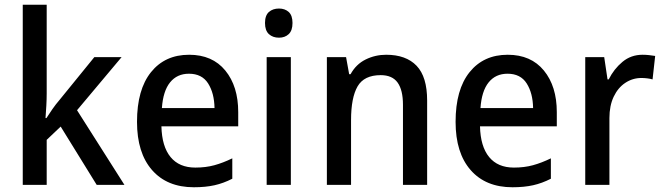

<svg xmlns="http://www.w3.org/2000/svg" viewBox="-20 -780 2799 810"><path d="M177 -386Q177 -362 175.5 -334.5Q174 -307 172 -282H176Q186 -298 201 -319.5Q216 -341 230 -357L378 -539H493L305 -315L505 0H388L236 -246L177 -190V0H76V-760H177Z M778 -549Q876 -549 930.5 -482.5Q985 -416 985 -307V-247H661Q663 -162 699.5 -117.5Q736 -73 804 -73Q848 -73 884.5 -83Q921 -93 960 -112V-26Q923 -7 885 1.5Q847 10 798 10Q685 10 621.5 -62.5Q558 -135 558 -266Q558 -402 617 -475.5Q676 -549 778 -549ZM777 -469Q727 -469 697.5 -432.5Q668 -396 663 -324H885Q884 -387 858 -428Q832 -469 777 -469Z M1157 -744Q1182 -744 1198 -729.5Q1214 -715 1214 -683Q1214 -651 1198 -636Q1182 -621 1157 -621Q1131 -621 1114.5 -636Q1098 -651 1098 -683Q1098 -715 1114.5 -729.5Q1131 -744 1157 -744ZM1207 -539V0H1105V-539Z M1609 -549Q1693 -549 1737.5 -502.5Q1782 -456 1782 -356V0H1680V-338Q1680 -400 1657.5 -431.5Q1635 -463 1586 -463Q1516 -463 1488.5 -415.5Q1461 -368 1461 -273V0H1359V-539H1440L1453 -467H1459Q1482 -509 1522.5 -529Q1563 -549 1609 -549Z M2122 -549Q2220 -549 2274.5 -482.5Q2329 -416 2329 -307V-247H2005Q2007 -162 2043.5 -117.5Q2080 -73 2148 -73Q2192 -73 2228.5 -83Q2265 -93 2304 -112V-26Q2267 -7 2229 1.5Q2191 10 2142 10Q2029 10 1965.5 -62.5Q1902 -135 1902 -266Q1902 -402 1961 -475.5Q2020 -549 2122 -549ZM2121 -469Q2071 -469 2041.5 -432.5Q2012 -396 2007 -324H2229Q2228 -387 2202 -428Q2176 -469 2121 -469Z M2691 -549Q2704 -549 2718 -547.5Q2732 -546 2744 -544L2733 -445Q2723 -448 2710 -449.5Q2697 -451 2686 -451Q2649 -451 2618 -430.5Q2587 -410 2569 -372Q2551 -334 2551 -282V0H2449V-539H2529L2543 -445H2548Q2570 -489 2606 -519Q2642 -549 2691 -549Z"/></svg>

Font: Noto Sans Malayalam SemiCondensed Medium
Style: Regular
Weight: 500
Width: 4
Designer: Jelle Bosma - Monotype Design Team
Foundry: Monotype Imaging Inc.
Version: Version 2.104; ttfautohint (v1.8.4.7-5d5b)